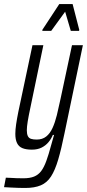

<svg xmlns="http://www.w3.org/2000/svg" viewBox="-64 -734 431 952"><path d="M61 198Q46 198 28 197.5Q10 197 -8 196Q-26 195 -44 194L-35 147Q-24 147 -10.5 148Q3 149 19 149.5Q35 150 52 150Q84 150 105 141.5Q126 133 140 114.5Q154 96 165.5 64.5Q177 33 189 -12Q193 -25 196.5 -38.5Q200 -52 204 -65H198Q190 -45 176 -28.5Q162 -12 142 -2Q122 8 94 8Q65 8 47 0.5Q29 -7 20.5 -24.5Q12 -42 12 -70Q12 -91 16 -118Q20 -145 27 -180L97 -510H151L87 -202Q78 -160 73.5 -132.5Q69 -105 69 -88Q69 -70 74 -59.5Q79 -49 90 -45.5Q101 -42 118 -42Q146 -42 165 -57Q184 -72 196.5 -99.5Q209 -127 218 -163.5Q227 -200 236 -243L293 -510H347L256 -74Q240 5 224.5 57.5Q209 110 189 141Q169 172 138 185Q107 198 61 198ZM146 -581V-586L230 -714H296L329 -586L328 -581H287L259 -676L190 -581Z"/></svg>

Font: Saira UltraCondensed
Style: Italic
Weight: 400
Width: 1
Italic angle: -12°
Designer: Hector Gatti with collaboration of the Omnibus-Type team
Foundry: Omnibus-Type
Version: Version 1.101